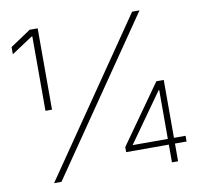

<svg xmlns="http://www.w3.org/2000/svg" viewBox="-79 -791 915 874"><g transform="rotate(-10 378.5 -353.5)"><path d="M586.9 -707H621.1L135.7 0H101.6ZM120.1 -674.8H116.2L18.6 -610.4V-643.6L113.3 -707H150.4V-331.1H120.1ZM449.2 -105.5 640.6 -376H674.8V-108.4H728.5V-82H674.8V0H646.5V-82H449.2ZM646.5 -108.4V-334H643.6L484.4 -109.4V-108.4Z"/></g></svg>

Font: Pretendard JP Thin
Style: Regular
Weight: 100
Designer: Base glyphs from Inter by Rasmus Andersson; Hangeul glyphs from Noto Sans CJK(Source Han Sans) by Jang Soo-young and Kan
Foundry: Kil Hyung-jin
Version: Version 1.309